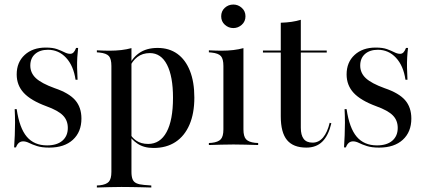

<svg xmlns="http://www.w3.org/2000/svg" viewBox="-20 -636 1868 842"><path d="M196 11.3Q162.9 11.3 141.9 4.4Q121 -2.4 107.3 -9.3Q93.5 -16.1 81.5 -16.1Q59.7 -16.1 50 10.5H41.9Q43.5 -15.3 44.8 -42.3Q46 -69.4 46 -98Q46 -126.6 44.4 -157.3H53.2Q65.3 -74.2 97.6 -36.3Q129.8 1.6 186.3 1.6Q229.8 1.6 253.6 -19Q277.4 -39.5 277.4 -75Q277.4 -108.1 256 -129.8Q234.7 -151.6 183.1 -170.2Q115.3 -195.2 84.3 -228.6Q53.2 -262.1 53.2 -309.7Q53.2 -362.9 88.3 -395.2Q123.4 -427.4 180.6 -427.4Q211.3 -427.4 230.2 -420.6Q249.2 -413.7 262.5 -406.9Q275.8 -400 287.9 -400Q296.8 -400 302.8 -406.5Q308.9 -412.9 313.7 -425.8H322.6Q320.2 -405.6 319 -384.7Q317.7 -363.7 318.1 -339.9Q318.5 -316.1 320.2 -286.3H311.3Q302.4 -347.6 269.8 -382.7Q237.1 -417.7 190.3 -417.7Q154.8 -417.7 133.9 -399.2Q112.9 -380.6 112.9 -348.4Q112.9 -316.1 137.5 -293.1Q162.1 -270.2 220.2 -249.2Q282.3 -228.2 309.7 -196.8Q337.1 -165.3 337.1 -116.1Q337.1 -57.3 299.6 -23Q262.1 11.3 196 11.3Z M512.9 183.9Q484.7 183.9 459.7 184.7Q434.7 185.5 404.8 186.3V177.4L417.7 176.6Q446 173.4 457.3 160.9Q468.5 148.4 468.5 117.7V-207.3H556.5V117.7Q556.5 137.9 561.3 150Q566.1 162.1 578.6 167.7Q591.1 173.4 612.1 175L643.5 177.4V186.3Q620.2 185.5 598.4 185.1Q576.6 184.7 556 184.3Q535.5 183.9 512.9 183.9ZM671 -425.8Q721.8 -425.8 757.7 -400Q793.5 -374.2 812.9 -325.4Q832.3 -276.6 832.3 -208.1Q832.3 -138.7 810.9 -89.1Q789.5 -39.5 749.6 -13.3Q709.7 12.9 653.2 12.9Q610.5 12.9 582.3 -6.5Q554 -25.8 546.8 -46L550 -51.6Q556.5 -33.9 577.4 -19.4Q598.4 -4.8 629.8 -4.8Q682.3 -4.8 710.5 -56.9Q738.7 -108.9 738.7 -207.3Q738.7 -300.8 712.5 -352Q686.3 -403.2 637.1 -403.2Q604.8 -403.2 582.3 -385.9Q559.7 -368.5 547.6 -338.7L544.4 -343.5Q557.3 -379.8 589.5 -402.8Q621.8 -425.8 671 -425.8ZM468.5 -207.3V-346.8Q468.5 -377.4 457.7 -389.9Q446.8 -402.4 416.1 -405.6L404.8 -406.5V-415.3Q423.4 -414.5 435.9 -414.1Q448.4 -413.7 460.5 -413.7Q487.9 -413.7 512.1 -416.5Q536.3 -419.4 556.5 -425V-415.3V-207.3Z M959.7 -207.3V-346.8Q959.7 -377.4 948.8 -389.9Q937.9 -402.4 907.3 -405.6L896 -406.5V-415.3Q914.5 -414.5 927 -414.1Q939.5 -413.7 951.6 -413.7Q979 -413.7 1003.2 -416.5Q1027.4 -419.4 1047.6 -425V-415.3V-207.3ZM1004 -2.4Q975.8 -2.4 950.8 -1.6Q925.8 -0.8 896 0V-8.9L908.9 -9.7Q937.1 -12.9 948.4 -25.4Q959.7 -37.9 959.7 -68.5V-207.3H1047.6V-68.5Q1047.6 -37.9 1058.9 -25.4Q1070.2 -12.9 1098.4 -9.7L1112.1 -8.9V0Q1081.5 -0.8 1056.5 -1.6Q1031.5 -2.4 1004 -2.4ZM1003.2 -512.9Q982.3 -512.9 966.1 -527.4Q950 -541.9 950 -564.5Q950 -587.1 965.7 -601.6Q981.5 -616.1 1003.2 -616.1Q1024.2 -616.1 1040.3 -601.6Q1056.5 -587.1 1056.5 -564.5Q1056.5 -541.9 1040.3 -527.4Q1024.2 -512.9 1003.2 -512.9Z M1323.4 11.3Q1266.1 11.3 1238.7 -21.8Q1211.3 -54.8 1211.3 -125.8V-207.3H1299.2V-75.8Q1299.2 -43.5 1311.7 -27Q1324.2 -10.5 1350.8 -10.5Q1378.2 -10.5 1397.2 -33.5Q1416.1 -56.5 1425.8 -97.6L1433.1 -95.2Q1420.2 -41.1 1393.5 -14.9Q1366.9 11.3 1323.4 11.3ZM1211.3 -207.3V-536.3Q1237.1 -537.1 1258.9 -540.3Q1280.6 -543.5 1299.2 -549.2V-207.3ZM1133.1 -405.6V-414.5H1412.9V-405.6Z M1642.7 11.3Q1609.7 11.3 1588.7 4.4Q1567.7 -2.4 1554 -9.3Q1540.3 -16.1 1528.2 -16.1Q1506.5 -16.1 1496.8 10.5H1488.7Q1490.3 -15.3 1491.5 -42.3Q1492.7 -69.4 1492.7 -98Q1492.7 -126.6 1491.1 -157.3H1500Q1512.1 -74.2 1544.4 -36.3Q1576.6 1.6 1633.1 1.6Q1676.6 1.6 1700.4 -19Q1724.2 -39.5 1724.2 -75Q1724.2 -108.1 1702.8 -129.8Q1681.5 -151.6 1629.8 -170.2Q1562.1 -195.2 1531 -228.6Q1500 -262.1 1500 -309.7Q1500 -362.9 1535.1 -395.2Q1570.2 -427.4 1627.4 -427.4Q1658.1 -427.4 1677 -420.6Q1696 -413.7 1709.3 -406.9Q1722.6 -400 1734.7 -400Q1743.5 -400 1749.6 -406.5Q1755.6 -412.9 1760.5 -425.8H1769.4Q1766.9 -405.6 1765.7 -384.7Q1764.5 -363.7 1764.9 -339.9Q1765.3 -316.1 1766.9 -286.3H1758.1Q1749.2 -347.6 1716.5 -382.7Q1683.9 -417.7 1637.1 -417.7Q1601.6 -417.7 1580.6 -399.2Q1559.7 -380.6 1559.7 -348.4Q1559.7 -316.1 1584.3 -293.1Q1608.9 -270.2 1666.9 -249.2Q1729 -228.2 1756.5 -196.8Q1783.9 -165.3 1783.9 -116.1Q1783.9 -57.3 1746.4 -23Q1708.9 11.3 1642.7 11.3Z"/></svg>

Font: Playfair 144pt SemiCondensed Medium
Style: Regular
Weight: 500
Width: 4
Designer: Claus Eggers Sørensen
Foundry: Claus Eggers Sørensen
Version: Version 2.203